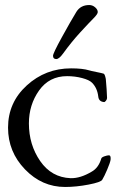

<svg xmlns="http://www.w3.org/2000/svg" viewBox="-20 -730 469 764"><path d="M231 -517Q215 -495 204 -495Q191 -495 191 -508Q191 -518 226.5 -582.5Q262 -647 284 -683Q301 -710 335 -710Q348 -710 358.5 -701Q369 -692 369 -682Q369 -674 352.5 -657.5Q336 -641 300.5 -602.5Q265 -564 231 -517ZM263 -458Q309 -458 335 -450Q341 -448 363.5 -443.5Q386 -439 392 -437Q397 -436 401 -416Q405 -373 406 -340Q406 -335 401.5 -329Q397 -323 393 -324Q373 -326 371 -346Q367 -380 346 -401Q335 -412 306.5 -419.5Q278 -427 247 -427Q176 -427 135.5 -370Q95 -313 95 -239Q95 -154 140 -89Q185 -24 261 -21Q300 -20 345 -47Q372 -62 383 -99Q384 -104 395.5 -108Q407 -112 413 -112Q422 -112 420 -94Q418 -82 406.5 -55Q395 -28 387 -15Q382 -5 332.5 4.5Q283 14 239 14Q147 14 79.5 -56Q12 -126 12 -222Q12 -322 86.5 -390Q161 -458 263 -458Z"/></svg>

Font: EB Garamond
Style: SC
Weight: 400
Version: Version 000.010